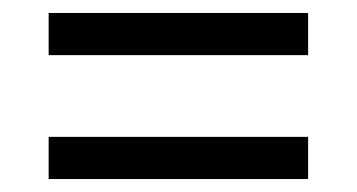

<svg xmlns="http://www.w3.org/2000/svg" viewBox="-20 -505 550 296"><path d="M55 -420H455V-485H55ZM55 -229H455V-294H55Z"/></svg>

Font: Noto Serif Armenian SemiCondensed SemiBold
Style: Regular
Weight: 600
Width: 4
Designer: Monotype Design Team
Foundry: Monotype Imaging Inc.
Version: Version 2.008